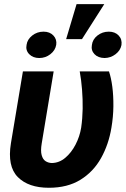

<svg xmlns="http://www.w3.org/2000/svg" viewBox="-20 -887 601 917"><path d="M89.4 -545.9H236.3L179.2 -201.7Q173.3 -166.5 179 -146Q184.6 -125.5 197.8 -117.2Q210.9 -108.9 227.5 -108.4Q262.7 -108.9 291.7 -133.3Q320.8 -157.7 340.8 -196.3Q360.8 -234.9 367.7 -277.3Q374 -320.8 374.8 -367.2Q375.5 -413.6 371.8 -459.5Q368.2 -505.4 360.8 -545.9H500.5Q510.7 -516.1 516.4 -472.9Q522 -429.7 521.5 -379.4Q521 -329.1 512.2 -277.3Q499 -196.8 462.4 -131.6Q425.8 -66.4 364 -28.3Q302.2 9.8 213.4 9.8Q115.7 9.8 64.9 -41.5Q14.2 -92.8 32.2 -203.1ZM295.9 -700.2 345.7 -867.2H478L371.6 -700.2ZM106.9 -672.9Q110.4 -698.7 133.8 -717.3Q157.2 -735.8 188 -735.8Q217.8 -735.8 235.1 -717.3Q252.4 -698.7 248.5 -672.9Q244.1 -646.5 220.7 -628.2Q197.3 -609.9 167.5 -609.9Q137.7 -609.9 119.6 -628.2Q101.6 -646.5 106.9 -672.9ZM418.9 -671.9Q421.9 -698.7 445.3 -717.3Q468.8 -735.8 499.5 -735.8Q529.3 -735.8 546.6 -717.5Q564 -699.2 560.1 -671.9Q555.2 -646 532 -628.2Q508.8 -610.4 479.5 -609.9Q448.2 -610.4 431.2 -628.4Q414.1 -646.5 418.9 -671.9Z"/></svg>

Font: Inter Tight
Style: Bold Italic
Weight: 700
Italic angle: -9.39999°
Designer: Rasmus Andersson
Foundry: rsms
Version: Version 3.004